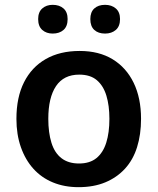

<svg xmlns="http://www.w3.org/2000/svg" viewBox="-20 -765 654 795"><path d="M564 -273Q564 -208 547.5 -155.5Q531 -103 497.5 -66.5Q464 -30 416 -10Q368 10 305 10Q247 10 199.5 -9.5Q152 -29 118.5 -66Q85 -103 66.5 -155.5Q48 -208 48 -273Q48 -362 79.5 -424.5Q111 -487 169.5 -520.5Q228 -554 310 -554Q390 -554 446.5 -519.5Q503 -485 533.5 -422Q564 -359 564 -273ZM180 -273Q180 -216 193 -174Q206 -132 234.5 -110Q263 -88 307 -88Q352 -88 379.5 -110.5Q407 -133 420 -174.5Q433 -216 433 -273Q433 -328 420.5 -369Q408 -410 381 -433Q354 -456 308 -456Q244 -456 212 -408.5Q180 -361 180 -273ZM138 -686Q138 -715 155 -730Q172 -745 198 -745Q226 -745 243 -730Q260 -715 260 -686Q260 -656 243 -641Q226 -626 198 -626Q172 -626 155 -641Q138 -656 138 -686ZM354 -686Q354 -715 370.5 -730Q387 -745 415 -745Q442 -745 459.5 -730Q477 -715 477 -686Q477 -656 459.5 -641Q442 -626 415 -626Q387 -626 370.5 -641Q354 -656 354 -686Z"/></svg>

Font: Noto Sans Hebrew Thin SemiBold
Style: Regular
Weight: 600
Version: Version 3.001